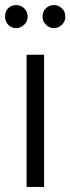

<svg xmlns="http://www.w3.org/2000/svg" viewBox="-27 -738 278 758"><path d="M78 0V-522H147V0ZM186 -627Q168 -627 154.5 -640Q141 -653 141 -672Q141 -693 154.5 -705.5Q168 -718 186 -718Q203 -718 217 -705.5Q231 -693 231 -672Q231 -653 217 -640Q203 -627 186 -627ZM37 -627Q18 -627 5.5 -640Q-7 -653 -7 -672Q-7 -693 5.5 -705.5Q18 -718 37 -718Q54 -718 68 -705.5Q82 -693 82 -672Q82 -653 68 -640Q54 -627 37 -627Z"/></svg>

Font: Ubuntu Sans Condensed
Style: Regular
Weight: 400
Width: 3
Designer: Dalton Maag Ltd
Foundry: Dalton Maag Ltd
Version: Version 1.006; ttfautohint (v1.8.4.7-5d5b)